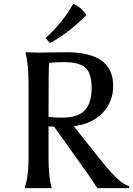

<svg xmlns="http://www.w3.org/2000/svg" viewBox="-20 -969 685 989"><path d="M174 -698 323 -700Q563 -700 563 -527Q563 -443 507.5 -386.5Q452 -330 360 -319L475 -174Q547 -83 583 -50Q619 -17 645 -10V0H481Q462 -31 421 -89L259 -316L230 -318V-161Q230 -56 245 -7V0H108V-7Q127 -58 127 -150V-538Q127 -642 112 -693V-700Q112 -700 174 -698ZM310 -649Q262 -649 233 -645Q230 -623 230 -367Q266 -363 299 -363Q383 -363 417.5 -401.5Q452 -440 452 -515.5Q452 -591 420 -620Q388 -649 310 -649ZM425 -891Q333 -799 238 -747L215 -773Q303 -853 357 -949Q400 -932 425 -891Z"/></svg>

Font: Asul
Style: Regular
Weight: 400
Designer: Mariela Monsalve
Foundry: Mariela Monsalve
Version: Version 1.002